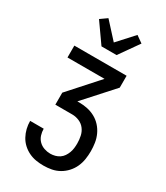

<svg xmlns="http://www.w3.org/2000/svg" viewBox="-239 -881 1027 1190"><g transform="rotate(30 275.0 -286.5)"><path d="M278 210Q251 210 224 205.5Q197 201 172.5 189Q148 177 128 158.5Q108 140 95 116Q82 92 75.5 65.5Q69 39 69 11H166Q166 34 173 56Q180 78 196 94Q212 110 234 117.5Q256 125 278 125Q295 125 312 120.5Q329 116 343 106.5Q357 97 366.5 83Q376 69 382 53Q388 37 390 20Q392 3 392 -14Q392 -40 386.5 -66Q381 -92 365.5 -112.5Q350 -133 325.5 -143.5Q301 -154 275 -154H154V-240L338 -445H73V-530H447V-445L262 -240H275Q305 -240 334 -234Q363 -228 389 -214Q415 -200 435 -178Q455 -156 467.5 -129Q480 -102 484.5 -72.5Q489 -43 489 -14Q489 15 484.5 44Q480 73 468 99.5Q456 126 436 148Q416 170 390.5 184.5Q365 199 336.5 204.5Q308 210 278 210ZM221 -610 123 -749 171 -783 275 -669 379 -783 427 -749 329 -610Z"/></g></svg>

Font: Lode Dark
Style: Bold
Weight: 700
Monospace: yes
Designer: Belleve Invis
Foundry: Belleve Invis
Version: Version 29.2.0; ttfautohint (v1.8.3)